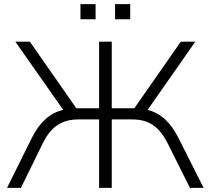

<svg xmlns="http://www.w3.org/2000/svg" viewBox="-20 -906 1016 926"><path d="M134 -242 14 0H81L183 -208C224 -295 277 -330 359 -330H458V0H519V-330H618C698 -330 749 -296 792 -208L896 0H962L840 -242C803 -315 756 -360 692 -376L922 -705H852L628 -384H519V-705H458V-384H348L124 -705H54L285 -376C219 -361 171 -315 134 -242ZM535 -813H608V-886H535ZM368 -813H441V-886H368Z"/></svg>

Font: Poppy and Pepper Light
Style: Regular
Weight: 300
Designer: Thy Ha
Foundry: Thy Ha
Version: Version 0.001;Glyphs 3.2 (3227)